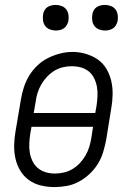

<svg xmlns="http://www.w3.org/2000/svg" viewBox="-20 -752 540 780"><path d="M201 8Q173 8 146 1.5Q119 -5 97.5 -20.5Q76 -36 62.5 -58.5Q49 -81 43 -107Q37 -133 37.5 -161.5Q38 -190 43 -218L65 -348Q69 -373 77 -397.5Q85 -422 98.5 -444.5Q112 -467 132 -486Q152 -505 175.5 -516.5Q199 -528 224 -534.5Q249 -541 275 -541Q303 -541 329.5 -533Q356 -525 377.5 -510Q399 -495 412.5 -472Q426 -449 432 -423Q438 -397 437.5 -368.5Q437 -340 432 -312L411 -182Q406 -157 398.5 -132.5Q391 -108 377 -85.5Q363 -63 343 -44.5Q323 -26 299.5 -13.5Q276 -1 250.5 3.5Q225 8 201 8ZM117 -293H367L372 -321Q375 -341 376 -360.5Q377 -380 374 -398Q371 -416 363 -433Q355 -450 341 -461.5Q327 -473 309 -478Q291 -483 271 -483Q253 -483 234.5 -478.5Q216 -474 200 -464Q184 -454 170.5 -439.5Q157 -425 147.5 -408.5Q138 -392 132.5 -374.5Q127 -357 125 -339ZM202 -47Q220 -47 238.5 -51Q257 -55 274 -65Q291 -75 304.5 -89.5Q318 -104 327.5 -120.5Q337 -137 342.5 -155Q348 -173 351 -191L358 -237H108L103 -209Q100 -189 99 -170Q98 -151 101 -132.5Q104 -114 112 -97.5Q120 -81 133.5 -69.5Q147 -58 165 -52.5Q183 -47 202 -47ZM406 -628Q394 -628 382.5 -632.5Q371 -637 364 -646Q357 -655 355 -667.5Q353 -680 355 -693Q356 -701 360.5 -709.5Q365 -718 372.5 -723Q380 -728 389 -730Q398 -732 406 -732Q419 -732 430.5 -727.5Q442 -723 449 -714Q456 -705 458 -692.5Q460 -680 458 -667Q456 -659 451.5 -650.5Q447 -642 439.5 -637Q432 -632 423.5 -630Q415 -628 406 -628ZM206 -628Q194 -628 182.5 -632.5Q171 -637 164 -646Q157 -655 155 -667.5Q153 -680 155 -693Q156 -701 160.5 -709.5Q165 -718 172.5 -723Q180 -728 189 -730Q198 -732 206 -732Q219 -732 230.5 -727.5Q242 -723 249 -714Q256 -705 258 -692.5Q260 -680 258 -667Q256 -659 251.5 -650.5Q247 -642 239.5 -637Q232 -632 223.5 -630Q215 -628 206 -628Z"/></svg>

Font: Iosevka Slab Light Oblique
Style: Regular
Weight: 300
Italic angle: -9°
Monospace: yes
Designer: Belleve Invis
Foundry: Belleve Invis
Version: Version 11.1.1; ttfautohint (v1.8.3)